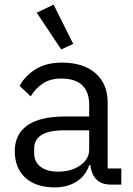

<svg xmlns="http://www.w3.org/2000/svg" viewBox="-20 -799 574 831"><path d="M505 0H460Q428 0 408 -13.5Q388 -27 379 -51Q370 -75 370 -106V-113L401 -84H366Q350 -37 310.5 -12.5Q271 12 217 12Q135 12 89.5 -30Q44 -72 44 -144Q44 -193 68 -226.5Q92 -260 140.5 -277.5Q189 -295 264 -295H366V-346Q366 -401 336 -430Q306 -459 244 -459Q198 -459 166 -438Q134 -417 113 -382L65 -427Q86 -468 132 -498Q178 -528 248 -528Q341 -528 393.5 -482Q446 -436 446 -354V-70H505ZM366 -235H260Q192 -235 160 -215Q128 -195 128 -157V-136Q128 -98 156 -77Q184 -56 230 -56Q270 -56 300.5 -68.5Q331 -81 348.5 -102.5Q366 -124 366 -150ZM245 -585 139 -744 212 -779 297 -609Z"/></svg>

Font: IBM Plex Sans Var
Style: Regular
Weight: 400
Designer: Mike Abbink, Paul van der Laan, Pieter van Rosmalen
Foundry: Bold Monday
Version: Version 3.000